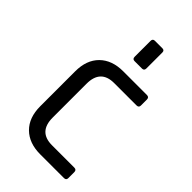

<svg xmlns="http://www.w3.org/2000/svg" viewBox="-218 -768 834 834"><g transform="rotate(45 199.5 -350.5)"><path d="M197 -590V-687Q197 -701 210 -701H256Q269 -701 269 -688V-590Q269 -576 256 -576H210Q197 -576 197 -590ZM366 -50V-13Q366 0 352 0H207Q138 0 98.5 -39Q59 -78 59 -148V-362Q59 -432 98.5 -471Q138 -510 207 -510H352Q366 -510 366 -496V-459Q366 -446 352 -446H215Q132 -446 132 -359V-151Q132 -64 215 -64H352Q366 -64 366 -50Z"/></g></svg>

Font: Rajdhani Medium
Style: Regular
Weight: 500
Designer: Satya Rajpurohit, Jyotish Sonowal
Foundry: Indian Type Foundry
Version: Version 1.201 February 1, 2022